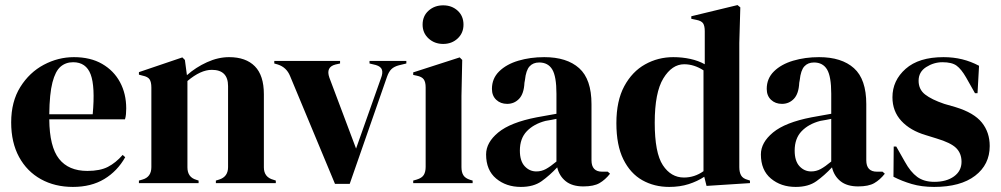

<svg xmlns="http://www.w3.org/2000/svg" viewBox="-20 -721 3941 756"><path d="M271 -496Q336 -496 382 -469.5Q428 -443 452.5 -397.5Q477 -352 477 -294Q477 -283 476 -271.5Q475 -260 472 -251H174Q175 -143 212.5 -95.5Q250 -48 324 -48Q374 -48 405 -64Q436 -80 463 -111L473 -102Q442 -47 390.5 -16Q339 15 267 15Q196 15 141 -15.5Q86 -46 55 -103Q24 -160 24 -239Q24 -321 60 -378.5Q96 -436 152.5 -466Q209 -496 271 -496ZM268 -476Q239 -476 218.5 -458.5Q198 -441 186.5 -396.5Q175 -352 174 -271H345Q355 -380 337 -428Q319 -476 268 -476Z M527 0V-10L541 -14Q576 -24 576 -63V-376Q576 -398 569 -408.5Q562 -419 542 -423L527 -427V-437L698 -495L708 -485L716 -425Q751 -456 795 -476Q839 -496 882 -496Q948 -496 983.5 -460Q1019 -424 1019 -350V-62Q1019 -23 1057 -13L1066 -10V0H830V-10L843 -14Q878 -25 878 -63V-382Q878 -446 814 -446Q770 -446 718 -402V-62Q718 -23 753 -13L762 -10V0Z M1299 3 1122 -422Q1108 -456 1074 -467L1060 -471V-481H1319V-471L1301 -467Q1262 -457 1277 -415L1382 -136L1480 -413Q1488 -433 1484 -446Q1480 -459 1460 -465L1435 -471V-481H1580V-471L1551 -464Q1532 -459 1521.5 -449Q1511 -439 1504 -419L1357 3Z M1725 -548Q1691 -548 1667.5 -569.5Q1644 -591 1644 -624Q1644 -658 1667.5 -679Q1691 -700 1725 -700Q1759 -700 1782 -679Q1805 -658 1805 -624Q1805 -591 1782 -569.5Q1759 -548 1725 -548ZM1607 0V-10L1621 -14Q1641 -20 1648.5 -32Q1656 -44 1656 -64V-377Q1656 -398 1648.5 -408.5Q1641 -419 1621 -423L1607 -426V-436L1790 -495L1800 -485L1797 -343V-63Q1797 -43 1804.5 -31Q1812 -19 1831 -13L1841 -10V0Z M2031 15Q1973 15 1933.5 -18Q1894 -51 1894 -113Q1894 -160 1942 -199.5Q1990 -239 2093 -259Q2109 -262 2129 -265.5Q2149 -269 2171 -273V-352Q2171 -420 2154.5 -447.5Q2138 -475 2103 -475Q2079 -475 2065 -459.5Q2051 -444 2047 -406L2045 -395Q2043 -352 2024 -332Q2005 -312 1977 -312Q1951 -312 1934 -328Q1917 -344 1917 -371Q1917 -412 1945.5 -440Q1974 -468 2021 -482Q2068 -496 2123 -496Q2212 -496 2260.5 -452.5Q2309 -409 2309 -311V-90Q2309 -45 2351 -45H2373L2382 -37Q2363 -13 2340.5 0Q2318 13 2277 13Q2233 13 2207.5 -7.5Q2182 -28 2174 -62Q2144 -30 2112.5 -7.5Q2081 15 2031 15ZM2092 -46Q2112 -46 2129.5 -55.5Q2147 -65 2171 -85V-253Q2161 -251 2151 -249Q2141 -247 2128 -245Q2082 -233 2054.5 -204.5Q2027 -176 2027 -128Q2027 -87 2046 -66.5Q2065 -46 2092 -46Z M2615 15Q2556 15 2509 -11.5Q2462 -38 2434.5 -93.5Q2407 -149 2407 -236Q2407 -324 2438 -381.5Q2469 -439 2520 -467.5Q2571 -496 2631 -496Q2666 -496 2698 -489Q2730 -482 2755 -468V-598Q2755 -619 2748.5 -629Q2742 -639 2721 -643L2702 -647V-657L2884 -701L2895 -692L2891 -552V-63Q2891 -43 2898 -30.5Q2905 -18 2924 -13L2933 -10V0L2762 11L2753 -25Q2726 -7 2691.5 4Q2657 15 2615 15ZM2673 -22Q2715 -22 2750 -47V-444Q2713 -468 2674 -468Q2626 -468 2592 -412.5Q2558 -357 2558 -238Q2558 -119 2590 -70.5Q2622 -22 2673 -22Z M3113 15Q3055 15 3015.5 -18Q2976 -51 2976 -113Q2976 -160 3024 -199.5Q3072 -239 3175 -259Q3191 -262 3211 -265.5Q3231 -269 3253 -273V-352Q3253 -420 3236.5 -447.5Q3220 -475 3185 -475Q3161 -475 3147 -459.5Q3133 -444 3129 -406L3127 -395Q3125 -352 3106 -332Q3087 -312 3059 -312Q3033 -312 3016 -328Q2999 -344 2999 -371Q2999 -412 3027.5 -440Q3056 -468 3103 -482Q3150 -496 3205 -496Q3294 -496 3342.5 -452.5Q3391 -409 3391 -311V-90Q3391 -45 3433 -45H3455L3464 -37Q3445 -13 3422.5 0Q3400 13 3359 13Q3315 13 3289.5 -7.5Q3264 -28 3256 -62Q3226 -30 3194.5 -7.5Q3163 15 3113 15ZM3174 -46Q3194 -46 3211.5 -55.5Q3229 -65 3253 -85V-253Q3243 -251 3233 -249Q3223 -247 3210 -245Q3164 -233 3136.5 -204.5Q3109 -176 3109 -128Q3109 -87 3128 -66.5Q3147 -46 3174 -46Z M3658 15Q3609 15 3570 3.5Q3531 -8 3498 -25L3499 -144H3509L3543 -84Q3565 -44 3591.5 -24.5Q3618 -5 3659 -5Q3707 -5 3736.5 -26.5Q3766 -48 3766 -84Q3766 -117 3745 -138Q3724 -159 3667 -176L3625 -189Q3564 -207 3529 -245Q3494 -283 3494 -338Q3494 -404 3546 -450Q3598 -496 3695 -496Q3734 -496 3768.5 -487.5Q3803 -479 3835 -462L3829 -354H3819L3784 -416Q3765 -449 3746.5 -462.5Q3728 -476 3691 -476Q3657 -476 3627 -457Q3597 -438 3597 -403Q3597 -369 3622.5 -349Q3648 -329 3698 -312L3743 -299Q3815 -277 3846 -238.5Q3877 -200 3877 -146Q3877 -73 3819.5 -29Q3762 15 3658 15Z"/></svg>

Font: DM Serif Display
Style: Regular
Weight: 400
Designer: Colophon Foundry, Frank Grießhammer
Foundry: Colophon Foundry
Version: Version 5.200; ttfautohint (v1.8.3)